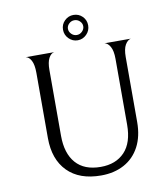

<svg xmlns="http://www.w3.org/2000/svg" viewBox="-94 -946 900 1037"><g transform="rotate(-10 356.0 -428.0)"><path d="M377 12Q258 12 193 -54Q128 -120 128 -237V-595Q128 -639 116 -662Q104 -685 86 -688H242Q224 -685 212 -662.5Q200 -640 200 -598V-237Q200 -140 246.5 -87Q293 -34 383 -34Q466 -34 514 -84.5Q562 -135 562 -234V-595Q562 -639 549 -662Q536 -685 518 -688H662Q644 -684 631 -661.5Q618 -639 618 -595V-239Q618 -160 588 -103.5Q558 -47 503.5 -17.5Q449 12 377 12ZM379 -839Q362 -839 349.5 -827Q337 -815 337 -799Q337 -783 349.5 -770.5Q362 -758 379 -758Q396 -758 408.5 -770.5Q421 -783 421 -799Q421 -815 408.5 -827Q396 -839 379 -839ZM379 -868Q408 -868 428 -848Q448 -828 448 -799Q448 -770 427.5 -749.5Q407 -729 379 -729Q351 -729 330.5 -749.5Q310 -770 310 -799Q310 -828 330.5 -848Q351 -868 379 -868Z"/></g></svg>

Font: BellefairVN
Style: Regular
Weight: 400
Designer: Nick Shinn, Liron Lavi Turkenic
Foundry: Shinntype
Version: Version 1.003